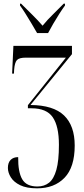

<svg xmlns="http://www.w3.org/2000/svg" viewBox="-20 -786 456 1046"><path d="M182 -606Q169 -629 152.5 -656.5Q136 -684 119.5 -710.5Q103 -737 89 -756V-766H95Q123 -738 154 -707.5Q185 -677 212 -646Q238 -678 268.5 -707.5Q299 -737 327 -766H334V-756Q320 -737 303 -710.5Q286 -684 270 -656.5Q254 -629 242 -606ZM182 240Q125 240 90 223Q55 206 39 180Q23 154 23 129Q23 100 38 85Q53 70 79 70Q78 151 101 190.5Q124 230 184 230Q221 230 247 209.5Q273 189 287 139.5Q301 90 301 3Q301 -98 267.5 -147Q234 -196 152 -196H132V-213L339 -472H121Q84 -472 72 -458.5Q60 -445 57 -406L56 -385H46L53 -536H372V-491L146 -214Q271 -213 329 -157Q387 -101 387 7Q387 125 331.5 182.5Q276 240 182 240Z"/></svg>

Font: Noto Serif Display ExtraCondensed
Style: Regular
Weight: 400
Width: 2
Designer: Monotype Design Team
Foundry: Monotype Imaging Inc.
Version: Version 2.009